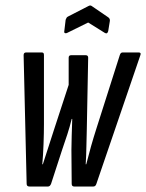

<svg xmlns="http://www.w3.org/2000/svg" viewBox="-20 -679 532 699"><path d="M87 0Q77 0 77 -10L66 -478Q66 -488 75 -488H132Q137 -488 138.5 -485.5Q140 -483 140 -478V-227Q140 -196 138.5 -154.5Q137 -113 134 -81H136Q146 -113 156.5 -144.5Q167 -176 177 -208L230 -370V-469Q230 -478 239 -478H292Q301 -478 301 -469L296 -208Q295 -176 294.5 -144.5Q294 -113 292 -81H294Q302 -113 311.5 -146.5Q321 -180 331 -211L416 -478Q419 -488 426 -488H485Q495 -488 491 -478L331 -10Q328 0 320 0H250Q241 0 241 -10L240 -133Q240 -152 241 -184Q242 -216 243 -246H241Q234 -217 225 -189.5Q216 -162 206 -133L166 -10Q162 0 155 0ZM224 -559Q220 -557 216.5 -558.5Q213 -560 214 -565L219 -607Q221 -612 222.5 -614.5Q224 -617 228 -619L302 -657Q309 -661 314 -657L374 -616Q381 -611 380 -603L374 -566Q371 -554 362 -559L301 -597Z"/></svg>

Font: Sofia Sans Extra Condensed Medium
Style: Italic
Weight: 500
Italic angle: -9°
Version: Version 4.100